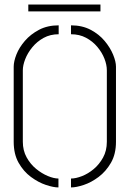

<svg xmlns="http://www.w3.org/2000/svg" viewBox="-20 -816 568 841"><path d="M104 -766V-796H420V-766ZM291 5V-34Q312 -34 339 -44.5Q366 -55 390.5 -75.5Q415 -96 431.5 -126Q448 -156 448 -195V-508Q448 -532 437.5 -559Q427 -586 406.5 -610.5Q386 -635 357 -650.5Q328 -666 291 -666V-705Q340 -705 377 -685.5Q414 -666 438.5 -636.5Q463 -607 475.5 -576.5Q488 -546 488 -524V-195Q488 -141 466 -103Q444 -65 412 -41Q380 -17 347 -6Q314 5 291 5ZM236 5Q214 5 181 -6Q148 -17 115.5 -41Q83 -65 61.5 -103Q40 -141 40 -195V-524Q40 -547 52 -577.5Q64 -608 89 -637Q114 -666 151 -685.5Q188 -705 237 -705V-666Q200 -666 171 -650Q142 -634 121.5 -609Q101 -584 90.5 -557Q80 -530 80 -508V-195Q80 -157 96.5 -127Q113 -97 138 -76.5Q163 -56 189.5 -45Q216 -34 236 -34Z"/></svg>

Font: Stick No Bills ExtraLight
Style: Regular
Weight: 200
Designer: Kosala Senevirathne, Siva Puranthara, Lasantha Premarathna, Tharique Azeez
Foundry: mooniak
Version: Version 2.000